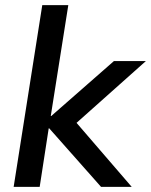

<svg xmlns="http://www.w3.org/2000/svg" viewBox="-20 -725 586 745"><path d="M33 0 144 -705H245L177 -275H179L422 -488H546L252 -226L254 -275L491 0H372L171 -227H169L134 0Z"/></svg>

Font: Nunito Sans 12pt ExtraLight 12pt SemiBold
Style: Italic
Weight: 600
Italic angle: -9°
Version: Version 3.101;gftools[0.9.27]